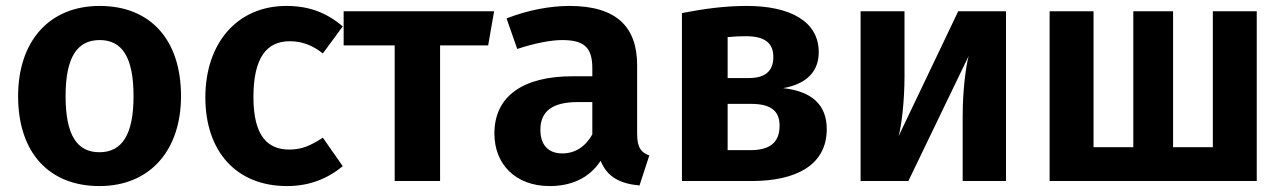

<svg xmlns="http://www.w3.org/2000/svg" viewBox="-20 -610 4329 647"><path d="M316 -590C144 -590 41 -469 41 -286C41 -96 145 17 315 17C487 17 590 -105 590 -286C590 -476 487 -590 316 -590ZM316 -475C391 -475 430 -418 430 -286C430 -156 391 -97 315 -97C240 -97 201 -154 201 -286C201 -417 240 -475 316 -475Z M945 -590C778 -590 672 -463 672 -282C672 -99 777 17 947 17C1023 17 1084 -8 1135 -50L1068 -146C1026 -119 997 -106 955 -106C883 -106 834 -150 834 -283C834 -416 879 -471 956 -471C998 -471 1032 -458 1068 -430L1135 -521C1081 -567 1022 -590 945 -590Z M1645 -572H1138V-457H1310V0H1463V-457H1625Z M2127 -159V-390C2127 -519 2058 -590 1899 -590C1834 -590 1759 -576 1687 -548L1723 -445C1780 -464 1836 -475 1874 -475C1945 -475 1976 -453 1976 -381V-353H1910C1741 -353 1646 -285 1646 -160C1646 -56 1718 17 1832 17C1900 17 1963 -6 2004 -68C2027 -12 2071 9 2135 15L2168 -86C2141 -96 2127 -112 2127 -159ZM1875 -93C1827 -93 1801 -122 1801 -173C1801 -235 1842 -266 1926 -266H1976V-157C1953 -116 1918 -93 1875 -93Z M2619 -313C2699 -327 2739 -370 2739 -434C2739 -538 2643 -590 2496 -590C2425 -590 2355 -581 2278 -566V0H2513C2660 0 2766 -52 2766 -175C2766 -254 2719 -302 2619 -313ZM2493 -488C2555 -488 2586 -467 2586 -418C2586 -367 2554 -347 2504 -347H2432V-485C2454 -487 2472 -488 2493 -488ZM2508 -104H2432V-260H2510C2580 -260 2607 -235 2607 -186C2607 -124 2567 -104 2508 -104Z M3370 -572H3209L3008 -151C3018 -187 3028 -269 3028 -353V-572H2880V0H3041L3244 -421C3235 -386 3224 -308 3224 -217V0H3370Z M4215 -572H4067V-114H3933V-572H3799V-114H3665V-572H3517V0H4215Z"/></svg>

Font: Glow Sans SC Normal
Style: Bold
Weight: 700
Designer: Ryoko NISHIZUKA (kana, bopomofo & ideographs); Paul D. Hunt (Latin, Greek & Cyrillic); Sandoll Communications, Soo-young
Version: Version 0.93